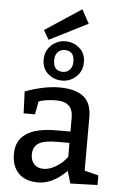

<svg xmlns="http://www.w3.org/2000/svg" viewBox="-64 -1039 694 1094"><g transform="rotate(5 282.5 -492.5)"><path d="M282 -805Q328 -805 362.5 -775.5Q397 -746 397 -695Q397 -644 362 -612Q327 -580 282 -580Q236 -580 201.5 -609.5Q167 -639 167 -690Q167 -741 202 -773Q237 -805 282 -805ZM227 -692Q227 -630 282 -630Q306 -630 321.5 -647Q337 -664 337 -693Q337 -755 282 -755Q258 -755 242.5 -738Q227 -721 227 -692ZM80 -375 75 -500Q185 -540 270 -540Q361 -540 408 -504Q455 -468 455 -385V-80L535 -60V-5L380 0L359 -70Q279 10 195 10Q124 10 84.5 -29.5Q45 -69 45 -140Q45 -295 275 -295H355V-375Q355 -465 260 -465Q233 -465 208 -461.5Q183 -458 171 -454L159 -450L145 -375ZM355 -230H285Q210 -230 178.5 -210Q147 -190 147 -145Q147 -111 166.5 -90.5Q186 -70 220 -70Q253 -70 287 -90Q321 -110 338 -130L355 -150ZM154 -858 362 -995 405 -916 185 -805Z"/></g></svg>

Font: Bitter
Style: Regular
Weight: 400
Designer: Sol Matas
Foundry: Sol Matas
Version: Version 1.300;PS 001.300;hotconv 1.0.70;makeotf.lib2.5.58329